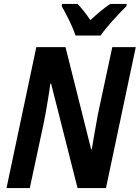

<svg xmlns="http://www.w3.org/2000/svg" viewBox="-20 -953 708 973"><path d="M490 -773Q511 -804 552.5 -850Q594 -896 621 -922L622 -933H538Q494 -903 438 -851Q422 -875 404.5 -897Q387 -919 373 -933H294L293 -921Q310 -892 331 -849Q352 -806 363 -773ZM131 0 203 -336Q211 -376 221 -436Q231 -496 235 -529H239L373 0H517L668 -714H549L476 -373Q469 -337 460.5 -286.5Q452 -236 445 -196H442L312 -714H164L13 0Z"/></svg>

Font: Noto Sans UI SemiCondensed
Style: Bold Italic
Weight: 700
Width: 4
Designer: Monotype Design Team
Foundry: Monotype Imaging Inc.
Version: 1.001